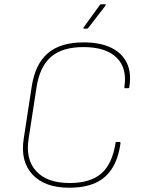

<svg xmlns="http://www.w3.org/2000/svg" viewBox="-20 -865 660 897"><path d="M303 12Q189 12 131.5 -50Q74 -112 91 -218L128 -460Q144 -565 203 -616Q262 -667 371 -667Q448 -667 499.5 -642Q551 -617 573 -570Q595 -523 584 -458Q584 -453 579 -453H564Q561 -453 561 -458Q575 -546 525 -595.5Q475 -645 370 -645Q271 -645 218.5 -599.5Q166 -554 151 -459L114 -219Q98 -121 149 -65.5Q200 -10 305 -10Q403 -10 454 -55Q505 -100 520 -198Q520 -202 523 -202H539Q543 -202 543 -196Q533 -124 503.5 -78Q474 -32 425 -10Q376 12 303 12ZM372 -731Q370 -731 369.5 -732.5Q369 -734 370 -736L446 -841Q448 -845 452 -845H470Q473 -845 474 -843.5Q475 -842 473 -839L392 -734Q390 -731 385 -731Z"/></svg>

Font: Sofia Sans Thin
Style: Italic
Weight: 250
Italic angle: -9°
Version: Version 4.100-B